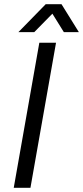

<svg xmlns="http://www.w3.org/2000/svg" viewBox="-20 -888 393 908"><path d="M45 0 166 -686H245L124 0ZM67 -736 196 -868H271L353 -736H282L213 -847H251L142 -736Z"/></svg>

Font: Archivo SemiBold Light
Style: Italic
Weight: 300
Italic angle: -10°
Version: Version 2.001